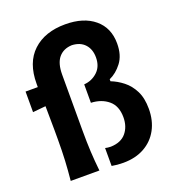

<svg xmlns="http://www.w3.org/2000/svg" viewBox="-147 -936 964 1057"><g transform="rotate(-20 335.5 -408.0)"><path d="M394.5 5.4Q359.4 5.4 327.6 -0.5V-105.5Q334 -104 342.5 -102.8Q351.1 -101.6 360.4 -101.6Q420.4 -103.5 450.4 -139.6Q480.5 -175.8 480.5 -230.5Q480.5 -296.9 440.4 -330.3Q400.4 -363.8 339.4 -366.2V-474.1Q385.3 -477.5 418.2 -508.1Q451.2 -538.6 451.2 -591.8Q451.2 -639.6 424.3 -668.9Q397.5 -698.2 348.6 -700.2Q299.3 -698.2 271.5 -665.3Q243.7 -632.3 243.7 -565.9V-238.3Q243.7 -170.4 246.6 -115Q249.5 -59.6 255.9 0H87.9Q93.8 -59.6 96.7 -115Q99.6 -170.4 99.6 -238.3V-293Q99.6 -363.8 98.1 -434.1L22.5 -426.8V-547.4H94.2V-566.9Q94.2 -690.4 164.1 -755.6Q233.9 -820.8 353.5 -820.8Q460.9 -820.8 523.9 -768.3Q586.9 -715.8 586.9 -624Q586.9 -555.7 554.9 -513.4Q522.9 -471.2 481 -452.6V-440.9Q517.6 -426.8 551.3 -400.4Q585 -374 606.4 -331.8Q627.9 -289.6 627.9 -226.6Q627.9 -157.7 599.6 -105.5Q571.3 -53.2 519 -23.9Q466.8 5.4 394.5 5.4Z"/></g></svg>

Font: Pinar DS4-SemiBold
Style: Regular
Weight: 600
Designer: Amin Abedi
Version: Version 2.000